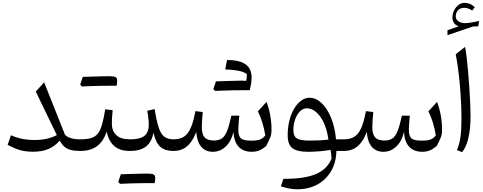

<svg xmlns="http://www.w3.org/2000/svg" viewBox="-20 -1077 3448 1370"><path d="M385.4 -113Q350.3 -95 311.7 -86.6Q273.2 -78.1 225.9 -78.1Q179.7 -78.1 138.8 -86.2Q97.9 -94.3 57.7 -112L34.6 -43.5Q86.6 -15.8 126.1 -5.1Q165.5 5.6 214.4 5.6Q279.6 5.6 324.4 -13.3Q369.2 -32.2 407 -73.7Q420 -47.4 438.5 -30.9Q457 -14.5 484.8 -7.2Q512.6 0 552 0H552.5V-82.9H552Q475.9 -82.9 444 -114.9L294.9 -489.8L235.4 -423.6Z M761.8 -465.1Q777.3 -465.1 787.1 -465.1Q797 -465.1 802.8 -465.1Q808.7 -465.1 812.1 -465Q814.3 -474 815.2 -484Q816 -494 816 -501.2Q816 -520.3 804.5 -526.8Q792.9 -533.2 757.7 -533.2Q723.2 -523.8 688.8 -513.7Q654.3 -503.5 620.1 -493.4Q586 -483.3 552.1 -472.9Q555.5 -469.7 558.7 -466.4Q561.9 -463.2 565.2 -460.1Q596.3 -461.4 629.8 -462.6Q663.3 -463.8 696.9 -464.5Q730.4 -465.1 761.8 -465.1ZM565.2 -460.1Q597.5 -471.9 629.6 -483.8Q661.7 -495.7 693.7 -508.3Q725.8 -520.8 757.7 -533.2Q748 -533.2 728.1 -532.9Q708.1 -532.5 681.9 -531.7Q655.7 -530.8 626.8 -530.1Q597.8 -529.4 570.7 -528.3Q565.9 -514.7 561.4 -501.1Q556.8 -487.5 552.1 -472.9Q555.5 -469.7 558.7 -466.4Q561.9 -463.2 565.2 -460.1ZM552.2 0Q626.8 0 672.5 -34.3Q718.2 -68.7 740.7 -137.2Q756.8 -67.5 796.4 -33.7Q836 0 905.9 0H906.4V-82.9H905.9Q841.5 -82.9 809.8 -113Q778 -143 778 -194.8Q778 -214.2 779.5 -238.5Q781 -262.8 783.7 -290.9L730.7 -297.1Q720 -230.1 707.9 -188Q695.8 -145.9 677.3 -123Q658.9 -100.1 628.9 -91.5Q599 -82.9 552.2 -82.9Q544.4 -82.9 540.5 -75.3Q536.6 -67.6 536.6 -51V-31.9Q536.6 -15.3 540.5 -7.6Q544.4 0 552.2 0Z M906.2 0Q955.4 0 989.8 -13.4Q1024.2 -26.9 1045.3 -55.7Q1066.4 -84.6 1075.4 -131Q1085.8 -82.6 1103.8 -53.8Q1121.8 -25 1149.9 -12.5Q1177.9 0 1218.1 0H1218.6V-82.9H1218.1Q1177.4 -82.9 1152.7 -101.4Q1128 -119.8 1112.5 -166.9Q1096.9 -214 1083.3 -298.8L1030.5 -286.7Q1034.9 -267.9 1038.2 -237.6Q1041.5 -207.3 1041.5 -187.9Q1041.5 -150.5 1027.8 -127.3Q1014.1 -104.1 984.4 -93.5Q954.6 -82.9 906.2 -82.9Q898.4 -82.9 894.5 -75.3Q890.6 -67.6 890.6 -51V-31.9Q890.6 -15.3 894.5 -7.6Q898.4 0 906.2 0ZM1033.3 229.6Q1048.8 229.6 1058.6 229.6Q1068.5 229.7 1074.3 229.7Q1080.2 229.7 1083.6 229.7Q1085.8 220.8 1086.7 210.7Q1087.5 200.7 1087.5 193.5Q1087.5 174.4 1076 168Q1064.4 161.5 1029.2 161.5Q994.7 170.9 960.3 181.1Q925.8 191.2 891.6 201.4Q857.5 211.5 823.6 221.8Q827 225.1 830.2 228.3Q833.4 231.5 836.7 234.7Q867.8 233.4 901.3 232.1Q934.8 230.9 968.4 230.3Q1001.9 229.6 1033.3 229.6ZM836.7 234.7Q869 222.8 901.1 210.9Q933.2 199.1 965.2 186.5Q997.3 173.9 1029.2 161.5Q1019.5 161.5 999.6 161.9Q979.6 162.2 953.4 163.1Q927.2 163.9 898.3 164.6Q869.3 165.3 842.2 166.5Q837.4 180.1 832.9 193.7Q828.3 207.3 823.6 221.8Q827 225.1 830.2 228.3Q833.4 231.5 836.7 234.7Z M1776.5 6Q1806.5 6 1830.4 -3.8Q1854.4 -13.7 1879.9 -35.3Q1896.5 -67.5 1904.4 -86.4Q1912.4 -105.2 1914.9 -119.2Q1917.3 -133.2 1917.3 -150.2Q1917.3 -206.5 1907.8 -256.9Q1898.2 -307.3 1881.6 -349.7L1820.2 -282.7Q1839 -244.1 1852.3 -200.9Q1865.6 -157.7 1873 -110.6Q1856.1 -89.7 1835.1 -81.6Q1814.1 -73.4 1773.7 -73.4Q1718.4 -73.4 1699.5 -89.3Q1680.5 -105.3 1680.5 -151Q1680.5 -164.3 1681.7 -183.8Q1682.9 -203.2 1684.6 -221.9Q1686.2 -240.6 1687.7 -251.5H1630.8Q1615.7 -181.2 1600.4 -142.7Q1585.1 -104.3 1563.4 -89.3Q1541.6 -74.3 1506.5 -74.3Q1459.8 -74.3 1439.9 -96.9Q1419.9 -119.4 1419.9 -169.8Q1419.9 -186.9 1422 -219.1Q1424 -251.3 1426.4 -277.6L1374.2 -284.1Q1360.8 -210.1 1341.6 -165.8Q1322.4 -121.5 1293.1 -102.2Q1263.7 -82.9 1218.8 -82.9Q1210.9 -82.9 1207 -75.3Q1203.1 -67.6 1203.1 -51V-31.9Q1203.1 -15.3 1207 -7.6Q1210.9 0 1218.8 0Q1255.5 0 1285.6 -14.4Q1315.6 -28.8 1339.1 -59Q1362.6 -89.2 1380.2 -135.8Q1385.2 -66.3 1415.7 -30.1Q1446.2 6.1 1498.7 6.1Q1551.2 6.1 1590.9 -31.7Q1630.6 -69.4 1645.8 -135.8Q1649.3 -66.3 1682.7 -30.1Q1716.1 6 1776.5 6ZM1736.9 -497.8Q1744.5 -484.7 1751.3 -473.5Q1758.1 -462.3 1765.7 -450.2Q1782.3 -517.9 1770.7 -561.8Q1759.1 -605.6 1717.1 -627.2Q1675.1 -648.8 1600 -649Q1596.6 -632.8 1593.6 -616.5Q1590.6 -600.2 1587.6 -581.6Q1629.3 -579.7 1658.2 -575.9Q1687.1 -572.1 1707.1 -565.5Q1727.1 -558.9 1741.9 -548.1Q1741.5 -535.3 1740.1 -523Q1738.8 -510.7 1736.9 -497.8ZM1515.5 -428.3Q1547.8 -440.1 1579.9 -452Q1612 -463.9 1644.1 -476.4Q1676.1 -489 1708 -501.4Q1698.4 -501.4 1678.4 -501.1Q1658.4 -500.7 1632.2 -499.9Q1606 -499 1577.1 -498.3Q1548.1 -497.6 1521.1 -496.5Q1516.3 -482.9 1511.7 -469.3Q1507.2 -455.7 1502.4 -441.1Q1505.8 -437.9 1509 -434.6Q1512.2 -431.4 1515.5 -428.3ZM1712.1 -433.3Q1727.6 -433.3 1737.5 -433.3Q1747.3 -433.3 1753.2 -433.3Q1759 -433.3 1762.4 -433.2Q1763.8 -439.3 1764.6 -446.4Q1765.3 -453.6 1765.7 -461.1Q1766.1 -468.6 1766.1 -474.1Q1766.1 -490.8 1754.7 -496.1Q1743.3 -501.4 1708 -501.4Q1673.5 -492 1639.1 -481.8Q1604.6 -471.7 1570.5 -461.6Q1536.3 -451.5 1502.4 -441.1Q1505.8 -437.9 1509 -434.6Q1512.2 -431.4 1515.5 -428.3Q1546.6 -429.5 1580.1 -430.8Q1613.7 -432 1647.2 -432.7Q1680.7 -433.3 1712.1 -433.3Z M2168.7 -304.1Q2221.2 -304.1 2264.7 -245.4Q2308.1 -186.7 2323.6 -80.7Q2290.6 -76.7 2254.2 -75.3Q2217.8 -73.9 2186.2 -73.9Q2123.5 -73.9 2098.4 -89.6Q2073.3 -105.3 2073.3 -148.3Q2073.3 -190.8 2086.3 -226.2Q2099.2 -261.6 2120.9 -282.8Q2142.5 -304.1 2168.7 -304.1ZM2188.5 -379.5Q2157.1 -379.5 2128.9 -358.8Q2100.6 -338.1 2079 -301.7Q2057.3 -265.3 2045 -216.9Q2032.7 -168.4 2032.7 -112.4Q2032.7 -45.7 2066.5 -19.8Q2100.4 6.1 2176.5 6.1Q2217.5 6.1 2259.1 2.6Q2300.7 -0.9 2338.9 -7.6Q2341.5 9.6 2343.3 23.9Q2345 38.2 2345.5 55.8Q2312.9 132.7 2231.3 166.3Q2149.6 199.9 2002.5 198.9L1983.9 252.5Q2003.1 258.8 2022.7 263.6Q2042.4 268.4 2062.3 271Q2082.3 273.6 2101.1 273.6Q2181.3 273.6 2243.6 240Q2305.8 206.4 2342.1 144.8Q2378.4 83.1 2380.5 0H2435.6V-82.9H2377.7Q2369.5 -171 2341.8 -237.9Q2314 -304.8 2274 -342.1Q2234 -379.5 2188.5 -379.5Z M2993.3 6Q3023.3 6 3047.2 -3.8Q3071.2 -13.7 3096.7 -35.3Q3113.3 -67.5 3121.2 -86.4Q3129.2 -105.2 3131.7 -119.2Q3134.1 -133.2 3134.1 -150.2Q3134.1 -206.5 3124.6 -256.9Q3115 -307.3 3098.3 -349.7L3037 -282.7Q3055.8 -244.1 3069.1 -200.9Q3082.4 -157.7 3089.8 -110.6Q3072.9 -89.7 3051.9 -81.6Q3030.9 -73.4 2990.5 -73.4Q2935.2 -73.4 2916.3 -89.3Q2897.3 -105.3 2897.3 -151Q2897.3 -164.3 2898.5 -183.8Q2899.7 -203.2 2901.4 -221.9Q2903 -240.6 2904.5 -251.5H2847.6Q2832.5 -181.2 2817.2 -142.7Q2801.9 -104.3 2780.2 -89.3Q2758.4 -74.3 2723.3 -74.3Q2676.6 -74.3 2656.7 -96.9Q2636.7 -119.4 2636.7 -169.8Q2636.7 -186.9 2638.8 -219.1Q2640.8 -251.3 2643.2 -277.6L2591 -284.1Q2577.6 -210.1 2558.4 -165.8Q2539.2 -121.5 2509.9 -102.2Q2480.5 -82.9 2435.5 -82.9Q2427.7 -82.9 2423.8 -75.3Q2419.9 -67.6 2419.9 -51V-31.9Q2419.9 -15.3 2423.8 -7.6Q2427.7 0 2435.5 0Q2472.3 0 2502.3 -14.4Q2532.4 -28.8 2555.9 -59Q2579.4 -89.2 2597 -135.8Q2602 -66.3 2632.5 -30.1Q2663 6.1 2715.5 6.1Q2768 6.1 2807.7 -31.7Q2847.4 -69.4 2862.6 -135.8Q2866.1 -66.3 2899.5 -30.1Q2932.9 6 2993.3 6Z M3298.6 -742.5 3231.7 -689.8Q3241.2 -643.1 3248.6 -586.3Q3256.1 -529.4 3261.6 -467.8Q3267.1 -406.1 3269.9 -345.3Q3272.8 -284.5 3272.8 -229.9Q3272.8 -149.3 3265.5 -98.8Q3258.1 -48.4 3240.6 -5.9L3277.6 8.6Q3307.6 -28.2 3322.5 -93.8Q3337.5 -159.4 3337.5 -248.1Q3337.5 -287.1 3335.3 -339Q3333.1 -390.9 3329.2 -448.3Q3325.3 -505.7 3320.4 -561.7Q3315.6 -617.7 3310 -664.8Q3304.4 -711.9 3298.6 -742.5ZM3231.8 -959.6Q3231.8 -984.5 3247.4 -1002.8Q3263 -1021.2 3292.5 -1021.2Q3305.5 -1021.2 3319.2 -1016.9Q3333 -1012.6 3349.8 -1001.4L3368 -1026.4Q3344.8 -1045.3 3328.6 -1051Q3312.5 -1056.6 3292.4 -1056.6Q3276.3 -1056.6 3261.2 -1048.2Q3246 -1039.7 3234 -1024.9Q3222.1 -1010.2 3215.2 -991.8Q3208.3 -973.5 3208.3 -953.2Q3208.3 -929.8 3219.6 -913Q3230.9 -896.3 3253.8 -889.6L3172.9 -861.5V-826L3353.3 -887.6L3392.5 -889.1L3398.6 -927.6Q3367.5 -920.2 3340.9 -916Q3314.3 -911.8 3295.7 -911.8Q3270.3 -911.8 3251 -925.3Q3231.8 -938.7 3231.8 -959.6Z"/></svg>

Font: Pinar-VF-FD
Style: Regular
Weight: 300
Designer: Amin Abedi
Version: Version 3.0